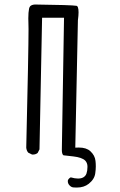

<svg xmlns="http://www.w3.org/2000/svg" viewBox="-20 -721 540 864"><path d="M313.5 122.6H314Q320.3 123 325.7 123Q357.9 123 379.4 106Q405.3 85.4 408.7 58.6Q411.1 41.5 411.1 27.8Q411.1 14.2 409.7 2.9Q407.2 -21.5 386.7 -40.5Q368.7 -57.1 334.5 -57.1Q331.1 -57.1 318.8 -56.6L330.6 -629.9Q336.4 -672.4 330.6 -688Q329.1 -691.9 327.6 -693.4Q326.2 -694.8 324.7 -694.8Q302.7 -698.7 136.7 -700.7Q123 -699.7 116.2 -693.4Q112.3 -689 110.8 -682.1Q107.4 -666 107.4 -638.2Q107.4 -627 107.9 -616.9Q108.4 -606.9 108.4 -590.3Q108.4 -493.2 98.1 -56.2Q99.6 -43 106.9 -34.2L123.5 -25.9Q125.5 -25.4 127 -25.4Q140.6 -25.4 149.4 -32.7L157.7 -48.8L169.4 -641.1H268.1Q258.3 -49.8 258.3 -46.9Q258.3 -37.6 259.8 -31.7Q262.2 -23.9 265.1 -22.5Q266.1 -22 267.1 -22L310.1 -17.1Q348.6 -12.7 363.3 1.5Q372.6 11.2 373.5 25.9Q373.5 28.8 373.5 31.7Q373.5 46.9 369.1 60.1Q366.7 67.4 361.3 72.3Q351.1 82.5 331.5 82.5Q316.9 82.5 298.3 77.1Q289.6 81.5 285.6 89.8Q285.2 91.8 285.2 95.5Q285.2 99.1 286.9 104Q288.6 108.9 293.5 113.8Q298.3 118.7 303 120.6Q307.6 122.6 313.5 122.6Z"/></svg>

Font: NaikaiFont
Style: Light
Weight: 300
Version: Version 1.89